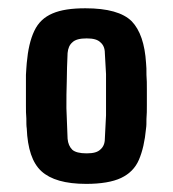

<svg xmlns="http://www.w3.org/2000/svg" viewBox="-20 -829 425 473"><path d="M192.4 -376C228.5 -376 257.8 -380.9 278.3 -390.6C298.8 -400.4 313.5 -415 322.3 -435.5C331.1 -456.1 336.9 -481.4 339.8 -512.7C340.8 -518.6 340.8 -526.4 340.8 -536.1C341.8 -546.9 341.8 -557.6 341.8 -570.3V-608.4C341.8 -621.1 341.8 -633.8 340.8 -644.5C340.8 -656.2 340.8 -666 339.8 -673.8C336.9 -720.7 325.2 -754.9 304.7 -776.4C283.2 -797.9 245.1 -808.6 190.4 -808.6C156.2 -808.6 129.9 -804.7 109.4 -795.9C88.9 -787.1 74.2 -773.4 64.5 -752.9C54.7 -732.4 48.8 -706.1 45.9 -673.8C44.9 -666 44.9 -656.2 43.9 -644.5V-608.4V-570.3C43.9 -557.6 43.9 -546.9 44.9 -537.1C44.9 -526.4 44.9 -518.6 45.9 -512.7C47.9 -462.9 59.6 -427.7 82 -407.2C104.5 -386.7 140.6 -376 192.4 -376ZM193.4 -451.2C176.8 -451.2 165 -454.1 158.2 -460C151.4 -466.8 147.5 -475.6 146.5 -487.3C145.5 -515.6 144.5 -540 143.6 -562.5C143.6 -585 143.6 -607.4 144.5 -628.9C144.5 -650.4 145.5 -673.8 146.5 -698.2C147.5 -710 151.4 -718.8 158.2 -724.6C165 -731.4 176.8 -734.4 193.4 -734.4C210 -734.4 220.7 -731.4 227.5 -724.6C234.4 -718.8 238.3 -710 238.3 -698.2C239.3 -679.7 240.2 -663.1 241.2 -646.5V-595.7V-544.9C240.2 -527.3 239.3 -507.8 238.3 -487.3C238.3 -475.6 234.4 -466.8 227.5 -460.9C220.7 -454.1 210 -451.2 193.4 -451.2Z"/></svg>

Font: Yellow Ladder Regular
Style: Regular
Weight: 400
Designer: Zima Creative
Version: Version 2.002